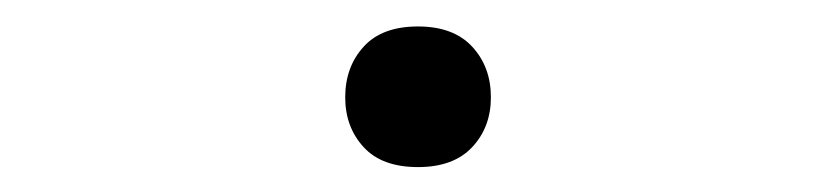

<svg xmlns="http://www.w3.org/2000/svg" viewBox="-20 -431 640 148"><path d="M246.1 -356Q246.1 -333 260.3 -317.6Q274.4 -302.2 302.2 -302.2Q329.6 -302.2 344 -317.6Q358.4 -333 358.4 -356Q358.4 -379.4 344 -395Q329.6 -410.6 302.2 -410.6Q274.4 -410.6 260.3 -395Q246.1 -379.4 246.1 -356Z"/></svg>

Font: RobotoMono Nerd Font
Style: Regular
Weight: 400
Monospace: yes
Designer: Google
Version: Version 3.000;Nerd Fonts 3.2.1